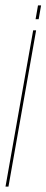

<svg xmlns="http://www.w3.org/2000/svg" viewBox="-36 -613 173 715"><path d="M98.5 -500H87.5L-15.5 82H-4.5ZM108 -541.5 117 -593H105.5L96.5 -541.5Z"/></svg>

Font: Anybody UltraCondensed Thin Thin
Style: Italic
Weight: 250
Italic angle: -10°
Version: Version 1.111